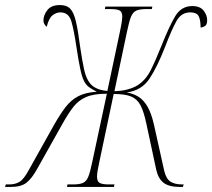

<svg xmlns="http://www.w3.org/2000/svg" viewBox="-90 -740 840 760"><path d="M-70 0 -67 -10H-53Q-30 -10 -13 -20Q4 -30 24 -67L123 -244Q148 -288 169.5 -316Q191 -344 219.5 -359Q248 -374 293 -377Q275 -386 262.5 -395Q250 -404 242 -420.5Q234 -437 227.5 -468Q221 -499 213 -551Q203 -620 192.5 -655.5Q182 -691 149 -691Q132 -691 117.5 -679Q103 -667 95 -634Q82 -644 82 -659Q82 -680 97.5 -700Q113 -720 147 -720Q174 -720 188 -705.5Q202 -691 210.5 -655Q219 -619 227 -556Q235 -501 243 -464.5Q251 -428 268 -408Q289 -384 335 -380L385 -616Q391 -645 392.5 -657Q394 -669 394 -674Q394 -693 383.5 -698.5Q373 -704 348 -704H325L327 -714H513L511 -704H488Q463 -704 449.5 -698Q436 -692 428.5 -673.5Q421 -655 413 -616L363 -379Q393 -380 415 -386Q437 -392 454 -402Q487 -423 507 -463Q527 -503 550 -561Q579 -634 603 -675Q627 -716 671 -716Q702 -716 716 -698Q730 -680 730 -660Q730 -643 722 -637.5Q714 -632 704 -631Q704 -662 696 -676.5Q688 -691 663 -691Q628 -691 609 -657.5Q590 -624 564 -556Q533 -476 502 -429Q471 -382 412 -374Q436 -370 456.5 -358Q477 -346 493 -319.5Q509 -293 520 -244L560 -64Q568 -31 585.5 -20.5Q603 -10 630 -10H637L634 0H623Q579 0 557.5 -16.5Q536 -33 528 -70L489 -252Q479 -299 466 -323.5Q453 -348 429 -358Q405 -368 360 -368L303 -98Q294 -58 294 -41Q294 -22 304.5 -16Q315 -10 340 -10H363L361 0H175L177 -10H200Q225 -10 238.5 -16Q252 -22 259.5 -40.5Q267 -59 275 -98L333 -369Q281 -369 251 -356Q221 -343 201 -317.5Q181 -292 159 -253L58 -73Q36 -33 14.5 -16.5Q-7 0 -48 0Z"/></svg>

Font: Noto Serif Display ExtraCondensed Thin
Style: Italic
Weight: 100
Width: 2
Italic angle: -12°
Designer: Monotype Design Team
Foundry: Monotype Imaging Inc.
Version: Version 2.009